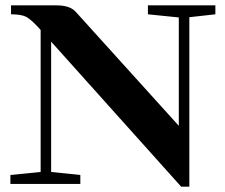

<svg xmlns="http://www.w3.org/2000/svg" viewBox="-20 -683 835 713"><path d="M18.6 0V-33.2L130.9 -44.4V-571.8Q96.2 -610.8 77.4 -620.4Q58.6 -629.9 21 -629.9V-663.1H190.4Q239.3 -663.1 261.2 -639.2L644 -215.8V-618.2L529.3 -629.9V-663.1H779.8V-629.9L683.1 -619.1V10.3H652.8L169.9 -528.3V-44.4L278.3 -33.2V0Z"/></svg>

Font: Elstob 10pt
Style: Bold
Weight: 700
Designer: Peter S. Baker
Version: Version 1.015